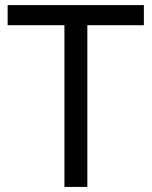

<svg xmlns="http://www.w3.org/2000/svg" viewBox="-20 -734 596 754"><path d="M323 0H233V-635H10V-714H545V-635H323Z"/></svg>

Font: Noto Sans Old Italic
Style: Regular
Weight: 400
Designer: Monotype Design Team
Foundry: Monotype Imaging Inc.
Version: Version 2.003; ttfautohint (v1.8.4.7-5d5b)